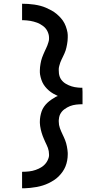

<svg xmlns="http://www.w3.org/2000/svg" viewBox="-20 -853 540 1026"><path d="M98 153V65Q107 65 116.5 64.5Q126 64 135 63Q144 62 153 60Q162 58 170.5 55Q179 52 187.5 48Q196 44 203.5 39Q211 34 217.5 27.5Q224 21 229 13.5Q234 6 238 -4.5Q242 -15 242 -21V-28Q242 -37 240.5 -45.5Q239 -54 236 -62.5Q233 -71 229 -79Q225 -87 221.5 -95Q218 -103 214.5 -111Q211 -119 208 -127Q205 -135 202.5 -143.5Q200 -152 198 -160.5Q196 -169 194.5 -179.5Q193 -190 193 -196V-203Q193 -217 195.5 -231Q198 -245 202.5 -258Q207 -271 215 -282.5Q223 -294 233 -303.5Q243 -313 257 -322.5Q271 -332 279 -336L289 -340Q276 -346 264 -353Q252 -360 241.5 -369Q231 -378 222 -389Q213 -400 207 -412.5Q201 -425 197 -441Q193 -457 193 -466V-477Q193 -486 194 -494.5Q195 -503 196.5 -512Q198 -521 200 -529Q202 -537 205 -545.5Q208 -554 211.5 -562Q215 -570 218.5 -578Q222 -586 226 -594Q230 -602 233 -610Q236 -618 239 -628Q242 -638 242 -644V-652Q242 -661 239.5 -670Q237 -679 233 -687Q229 -695 223 -702Q217 -709 209.5 -714.5Q202 -720 194 -724.5Q186 -729 177.5 -732Q169 -735 160 -737.5Q151 -740 142 -741.5Q133 -743 122.5 -744Q112 -745 106 -745H98V-833Q114 -833 130.5 -832Q147 -831 163.5 -828.5Q180 -826 195.5 -822Q211 -818 226 -811.5Q241 -805 255.5 -797Q270 -789 282.5 -778.5Q295 -768 306 -755.5Q317 -743 324.5 -728.5Q332 -714 337 -695.5Q342 -677 342 -666V-652Q342 -643 341 -634.5Q340 -626 338.5 -617Q337 -608 335 -599.5Q333 -591 330.5 -583Q328 -575 324 -566.5Q320 -558 316.5 -550.5Q313 -543 309 -535Q305 -527 302 -518.5Q299 -510 296.5 -500Q294 -490 294 -485V-477Q294 -468 295 -460Q296 -452 299 -443.5Q302 -435 307 -428Q312 -421 318 -415.5Q324 -410 331.5 -405.5Q339 -401 347 -397.5Q355 -394 363 -391.5Q371 -389 379 -387.5Q387 -386 397.5 -385Q408 -384 413 -384H420L421 -362V-296Q412 -296 403.5 -295.5Q395 -295 386.5 -294Q378 -293 370 -291Q362 -289 354 -286Q346 -283 338.5 -278.5Q331 -274 324 -269Q317 -264 311.5 -257.5Q306 -251 302 -243.5Q298 -236 296 -226Q294 -216 294 -211V-203Q294 -194 295.5 -185.5Q297 -177 300 -168.5Q303 -160 306.5 -152Q310 -144 313.5 -136.5Q317 -129 321 -120.5Q325 -112 328 -104Q331 -96 333.5 -87.5Q336 -79 337.5 -70.5Q339 -62 340.5 -52Q342 -42 342 -36V-28Q342 -12 339 4.5Q336 21 330 36Q324 51 314.5 64.5Q305 78 293.5 89.5Q282 101 268 110Q254 119 239.5 126Q225 133 209 138Q193 143 177 146Q161 149 142 151Q123 153 113 153Z"/></svg>

Font: Iosevka Term Semibold
Style: Regular
Weight: 600
Monospace: yes
Designer: Belleve Invis
Foundry: Belleve Invis
Version: Version 31.4.0